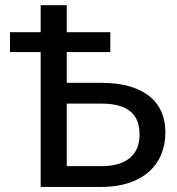

<svg xmlns="http://www.w3.org/2000/svg" viewBox="-20 -738 700 758"><path d="M243.5 -717.5V-611H415.5V-532.5H243.5V-411H379.5Q445.5 -411 493.5 -396.5Q541.5 -382 572.5 -356Q603.5 -330 618.2 -294.2Q633 -258.5 633 -216.5Q633 -167 616 -127Q599 -87 566.5 -58.8Q534 -30.5 486.8 -15.2Q439.5 0 379 0H140.5V-532.5H19.5V-611H140.5V-717.5ZM243.5 -329V-82H379Q420 -82 448.8 -91.2Q477.5 -100.5 495.8 -117Q514 -133.5 522.5 -156.2Q531 -179 531 -206.5Q531 -235.5 522.8 -258.2Q514.5 -281 496.2 -296.8Q478 -312.5 449.2 -320.8Q420.5 -329 379.5 -329Z"/></svg>

Font: Lato Medium
Style: Regular
Weight: 500
Designer: Lukasz Dziedzic
Foundry: tyPoland Lukasz Dziedzic
Version: Version 2.006; 2014-01-15